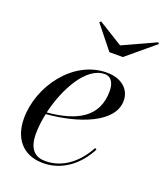

<svg xmlns="http://www.w3.org/2000/svg" viewBox="-129 -765 741 862"><g transform="rotate(20 242.0 -333.5)"><path d="M322 -605 205.5 -677 199 -670.5 287.5 -560H351.5L484 -670.5L478 -676.5ZM102.5 -103.5C102.5 -133.5 106.5 -167 114 -201C262.5 -213 422.5 -269.5 422.5 -377C422.5 -429.5 381 -470 309 -470C148.5 -470 28.5 -303.5 28.5 -150C28.5 -55 80.5 10 176.5 10C273 10 343.5 -53 382.5 -129L374.5 -133.5C335 -59.5 269 -2 184 -2C137.5 -2 102.5 -26.5 102.5 -103.5ZM302 -460.5C337 -460.5 348.5 -428.5 348.5 -395.5C348.5 -272 257 -222 115.5 -209.5C144 -332 214.5 -460.5 302 -460.5Z"/></g></svg>

Font: Bodoni* 24pt
Style: Italic
Weight: 400
Italic angle: -13°
Version: Version 2.3